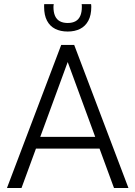

<svg xmlns="http://www.w3.org/2000/svg" viewBox="-20 -934 673 954"><path d="M86.9 0H14.6L284.2 -710.9H332L330.1 -663.1ZM302.7 -663.1 300.8 -710.9H348.6L618.2 0H546.4ZM511.2 -195.8H127.4V-253.9H511.2ZM316.4 -777.3Q280.8 -777.3 254.4 -790.5Q228 -803.7 213.6 -831.1Q199.2 -858.4 199.2 -899.9Q199.2 -903.3 199.2 -906.7Q199.2 -910.2 199.7 -913.6H247.1Q246.6 -910.2 246.1 -906.7Q245.6 -903.3 245.6 -899.9Q245.6 -873 253.4 -855.2Q261.2 -837.4 277.1 -828.6Q293 -819.8 316.4 -819.8Q339.8 -819.8 355.5 -828.6Q371.1 -837.4 378.9 -855.2Q386.7 -873 386.7 -899.9Q386.7 -903.3 386.5 -906.7Q386.2 -910.2 385.7 -913.6H432.6Q433.1 -910.2 433.3 -906.7Q433.6 -903.3 433.6 -899.9Q433.6 -858.4 418.9 -831.1Q404.3 -803.7 377.9 -790.5Q351.6 -777.3 316.4 -777.3Z"/></svg>

Font: Heebo Light
Style: Regular
Weight: 300
Designer: Oded Ezer
Foundry: Ezer Type House
Version: Version 3.100